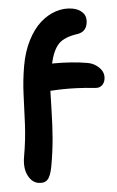

<svg xmlns="http://www.w3.org/2000/svg" viewBox="-63 -779 639 1049"><g transform="rotate(5 257.0 -254.5)"><path d="M189 228Q152.3 228 125.2 191.2Q98.1 154.3 98.1 91.8Q98.1 -2 87.4 -85Q76.7 -168 65.9 -245.4Q55.2 -322.8 55.2 -403.8Q55.2 -480.5 74.7 -544.4Q94.2 -608.4 127 -649.9Q159.7 -691.4 202.1 -714.1Q244.6 -736.8 291 -736.8Q326.7 -736.8 350.8 -718.5Q375 -700.2 375 -662.1Q375 -616.7 331.1 -601.1Q261.2 -578.6 235.6 -541.5Q210 -504.4 206.1 -428.2Q313.5 -448.2 400.9 -448.2Q437.5 -448.2 468.3 -425.8Q499 -403.3 499 -367.2Q499 -346.7 487.5 -332.3Q476.1 -317.9 454.1 -315.9Q425.8 -314 400.1 -311.5Q374.5 -309.1 352.5 -305.9Q330.6 -302.7 314.7 -300.3Q298.8 -297.9 280.3 -294.2Q261.7 -290.5 253.7 -288.8Q245.6 -287.1 229 -283.2Q212.4 -279.3 210 -278.8Q212.9 -255.9 225.3 -174.8Q237.8 -93.8 244.4 -23.2Q251 47.4 251 128.9Q251 185.5 236.3 206.8Q221.7 228 189 228Z"/></g></svg>

Font: Shantell Sans Irregular Bouncy
Style: Bold
Weight: 700
Designer: Stephen Nixon, Anya Danilova, Shantell Martin
Foundry: Arrow Type
Version: Version 1.006;[9816181b4]